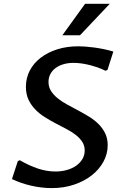

<svg xmlns="http://www.w3.org/2000/svg" viewBox="-20 -965 644 995"><path d="M267.1 -76.2Q298.8 -76.2 326.4 -84Q354 -91.8 374.5 -106.2Q395 -120.6 407 -140.6Q418.9 -160.6 418.9 -185.1Q418.9 -210.9 405.8 -230.7Q392.6 -250.5 371.3 -266.8Q350.1 -283.2 322.5 -297.4Q294.9 -311.5 266.4 -326.7Q237.8 -341.8 210.4 -359.1Q183.1 -376.5 161.9 -398.7Q140.6 -420.9 127.4 -449.2Q114.3 -477.5 114.3 -515.1Q114.3 -561 134.5 -599.6Q154.8 -638.2 191.2 -666Q227.5 -693.8 277.1 -709.5Q326.7 -725.1 385.3 -725.1Q401.4 -725.1 422.1 -723.6Q442.9 -722.2 466.8 -719Q490.7 -715.8 516.1 -710.7Q541.5 -705.6 567.4 -697.8L537.1 -603L527.3 -598.1Q502.9 -609.9 479.2 -617.7Q455.6 -625.5 434.1 -630.4Q412.6 -635.3 394 -637.2Q375.5 -639.2 361.3 -639.2Q332.5 -639.2 308.6 -632.1Q284.7 -625 267.6 -612.1Q250.5 -599.1 241 -581.1Q231.4 -563 231.4 -540.5Q231.4 -513.7 244.6 -493.2Q257.8 -472.7 279.3 -455.3Q300.8 -438 328.4 -423.1Q356 -408.2 384.8 -392.8Q413.6 -377.4 441.2 -360.6Q468.8 -343.8 490.2 -322.5Q511.7 -301.3 524.9 -274.4Q538.1 -247.6 538.1 -212.4Q538.1 -168 516.4 -127.7Q494.6 -87.4 456.1 -56.9Q417.5 -26.4 364.3 -8.3Q311 9.8 248 9.8Q197.3 9.8 143.6 -2.2Q89.8 -14.2 42 -37.1L72.3 -129.9L82.5 -134.8Q131.3 -106.4 177 -91.3Q222.7 -76.2 267.1 -76.2ZM303.2 -782.2 420.9 -945.3H548.8L394.5 -782.2Z"/></svg>

Font: Proza Libre
Style: Medium Italic
Weight: 500
Designer: Jasper de Waard
Foundry: Jasper de Waard
Version: Version 1.000; ttfautohint (v1.4.1.8-43bc)